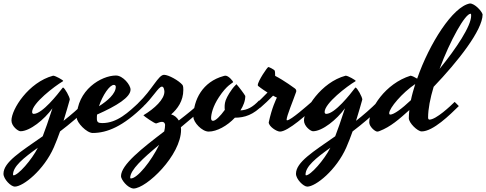

<svg xmlns="http://www.w3.org/2000/svg" viewBox="-132 -731 2800 1106"><path d="M360 -146C318 -104 276 -68 234 -35C251 -88 262 -131 269 -154C270 -157 270 -158 270 -158C270 -172 241 -225 231 -227C229 -226 228 -224 227 -223C201 -189 112 -75 62 -75C56 -75 53 -80 53 -86C53 -136 183 -235 229 -262C229 -262 232 -263 232 -265C232 -269 188 -295 174 -295C32 -257 -66 -101 -66 -37C-66 -4 -28 25 -14 25C40 25 123 -42 170 -107C146 -32 128 17 114 54C-13 143 -112 203 -112 270C-112 301 -69 344 -47 344C2 344 121 248 178 118C191 87 204 56 214 26C269 -16 326 -63 382 -120ZM-54 279C-56 279 -57 277 -57 275C-57 228 1 181 86 120C51 190 -28 279 -54 279Z M672 -144C608 -84 543 -22 457 -22C433 -22 426 -28 426 -48C426 -55 426 -63 427 -71C542 -122 620 -171 620 -215C620 -242 576 -296 536 -296C452 -296 310 -213 310 -53C310 -25 367 35 402 35C485 35 577 -3 696 -120ZM524 -242C531 -242 535 -237 535 -231C535 -191 486 -149 438 -119C459 -182 499 -242 524 -242Z M1026 -144C991 -110 946 -74 898 -37C887 -55 872 -67 854 -72C891 -104 924 -150 924 -213C924 -220 924 -236 919 -242C898 -267 839 -300 813 -300C780 -300 746 -215 663 -136C670 -128 686 -111 686 -111C750 -169 780 -232 801 -232C813 -232 815 -207 815 -203C815 -159 759 -106 694 -67C694 -64 761 -17 768 -20C785 -26 792 -29 801 -29C817 -29 819 -15 819 -11C819 0 817 13 814 26C687 123 565 218 565 284C565 302 601 352 637 355C711 355 911 164 911 16C911 11 910 6 910 2C957 -37 1005 -77 1049 -119ZM622 297C620 297 618 296 618 293C618 248 690 182 785 103C739 198 659 297 622 297Z M1084 -50C1084 -73 1094 -118 1129 -171C1176 -243 1208 -252 1211 -258C1211 -263 1185 -295 1167 -295C1164 -295 1158 -294 1156 -293C1035 -260 982 -156 982 -57C982 -27 1031 27 1070 27C1117 27 1177 -6 1221 -53C1278 -53 1328 -70 1383 -127C1377 -134 1366 -146 1360 -152C1323 -113 1292 -97 1253 -95C1270 -122 1281 -150 1281 -178C1277 -187 1244 -231 1230 -246L1227 -243C1196 -213 1175 -169 1175 -169C1163 -146 1162 -128 1162 -115C1162 -111 1162 -105 1163 -98C1137 -62 1110 -35 1095 -35C1088 -35 1084 -40 1084 -50Z M1574 -202C1576 -208 1574 -217 1566 -222C1566 -222 1504 -268 1453 -294C1453 -309 1452 -320 1451 -323C1448 -331 1417 -345 1414 -345C1408 -345 1353 -263 1353 -241C1353 -238 1354 -236 1356 -235C1356 -235 1377 -218 1409 -198C1387 -175 1361 -150 1344 -134L1367 -110C1389 -129 1420 -158 1441 -180C1448 -176 1455 -172 1463 -169C1457 -155 1435 -113 1416 -26C1416 -3 1461 27 1481 27C1527 27 1642 -76 1685 -120C1678 -128 1669 -138 1663 -144C1640 -124 1543 -38 1522 -38C1520 -38 1519 -39 1519 -41C1519 -63 1557 -152 1574 -202Z M2045 -146C2003 -104 1961 -68 1919 -35C1936 -88 1947 -131 1954 -154C1955 -157 1955 -158 1955 -158C1955 -172 1926 -225 1916 -227C1914 -226 1913 -224 1912 -223C1886 -189 1797 -75 1747 -75C1741 -75 1738 -80 1738 -86C1738 -136 1868 -235 1914 -262C1914 -262 1917 -263 1917 -265C1917 -269 1873 -295 1859 -295C1717 -257 1619 -101 1619 -37C1619 -4 1657 25 1671 25C1725 25 1808 -42 1855 -107C1831 -32 1813 17 1799 54C1672 143 1573 203 1573 270C1573 301 1616 344 1638 344C1687 344 1806 248 1863 118C1876 87 1889 56 1899 26C1954 -16 2011 -63 2067 -120ZM1631 279C1629 279 1628 277 1628 275C1628 228 1686 181 1771 120C1736 190 1657 279 1631 279Z M2334 -54C2334 -103 2346 -165 2366 -231C2504 -375 2648 -557 2648 -648C2643 -667 2603 -711 2575 -711C2477 -694 2341 -480 2271 -278C2258 -286 2242 -294 2233 -295C2088 -250 1995 -106 1995 -26C1995 -2 2028 27 2041 27C2045 27 2049 26 2054 24C2119 -1 2168 -45 2226 -97C2224 -81 2223 -64 2223 -50C2223 -23 2273 26 2297 26C2363 26 2460 -70 2511 -120C2504 -128 2493 -138 2487 -144C2464 -121 2380 -42 2342 -42C2337 -42 2334 -46 2334 -54ZM2579 -652C2582 -652 2582 -644 2582 -640C2582 -582 2498 -454 2400 -334C2461 -498 2547 -652 2579 -652ZM2116 -71C2112 -71 2110 -74 2110 -79C2110 -108 2185 -197 2260 -247C2250 -215 2241 -184 2235 -154C2182 -104 2137 -71 2116 -71Z"/></svg>

Font: Yesteryear
Style: Regular
Weight: 400
Designer: Astigmatic (AOETI)
Foundry: Astigmatic (AOETI)
Version: Version 1.000